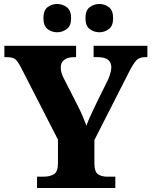

<svg xmlns="http://www.w3.org/2000/svg" viewBox="-20 -944 761 964"><path d="M166 0V-57H199Q231 -57 251 -69.5Q271 -82 271 -124V-243L86 -604Q71 -633 58.5 -645Q46 -657 15 -657H2V-714H362V-657H351Q320 -657 302.5 -643.5Q285 -630 285 -606Q285 -579 300 -551L374 -406Q388 -378 396.5 -357Q405 -336 414 -313Q423 -339 437.5 -369.5Q452 -400 467 -432L523 -545Q533 -569 536 -584Q539 -599 539 -605Q539 -657 471 -657H450V-714H720V-657H708Q680 -657 665 -641.5Q650 -626 626 -579L454 -241V-124Q454 -81 472.5 -69Q491 -57 516 -57H559V0ZM479 -782Q452 -782 430.5 -798Q409 -814 409 -853Q409 -892 430.5 -908Q452 -924 479 -924Q505 -924 526.5 -908Q548 -892 548 -853Q548 -814 526.5 -798Q505 -782 479 -782ZM267 -782Q240 -782 219 -798Q198 -814 198 -853Q198 -892 219 -908Q240 -924 267 -924Q293 -924 315 -908Q337 -892 337 -853Q337 -814 315 -798Q293 -782 267 -782Z"/></svg>

Font: Noto Serif Georgian ExtraBold
Style: Regular
Weight: 800
Designer: Monotype Design Team, Akaki Razmadze
Foundry: Google LLC
Version: Version 2.003; ttfautohint (v1.8.4.7-5d5b)